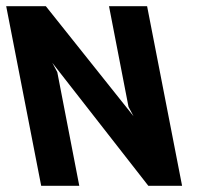

<svg xmlns="http://www.w3.org/2000/svg" viewBox="-111 -600 636 620"><path d="M22 0H145L74 -367L58 -397L368 0H477L364 -580H241L304 -255L320 -225L37 -580H-91Z"/></svg>

Font: Charger EcoBlack
Style: OpObl
Weight: 1000
Designer: Jasper
Foundry: Cannot Into Space Fonts
Version: Version 1.1